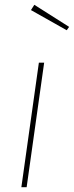

<svg xmlns="http://www.w3.org/2000/svg" viewBox="-20 -780 308 800"><path d="M164 -519 91 0H69L142 -519ZM123 -760 268 -668 258 -654 109 -738Z"/></svg>

Font: Fira Sans Condensed Thin
Style: Italic
Weight: 250
Width: 3
Italic angle: -8°
Designer: Carrois Corporate & Edenspiekermann AG
Foundry: Carrois Corporate GbR & Edenspiekermann AG
Version: Version 4.203